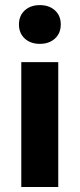

<svg xmlns="http://www.w3.org/2000/svg" viewBox="-20 -743 316 763"><path d="M64.6 0V-496H211.5V0ZM138.4 -568.7Q101.5 -568.7 78.4 -589.8Q55.3 -610.9 55.3 -645.9Q55.3 -680.7 78.4 -701.7Q101.5 -722.7 138.4 -722.7Q175.4 -722.7 198.4 -701.7Q221.5 -680.7 221.5 -645.9Q221.5 -610.9 198.4 -589.8Q175.4 -568.7 138.4 -568.7Z"/></svg>

Font: Source Sans Variable
Style: Regular
Weight: 200
Designer: Paul D. Hunt
Foundry: Adobe Systems Incorporated
Version: Version 3.006;hotconv 1.0.111;makeotfexe 2.5.65597